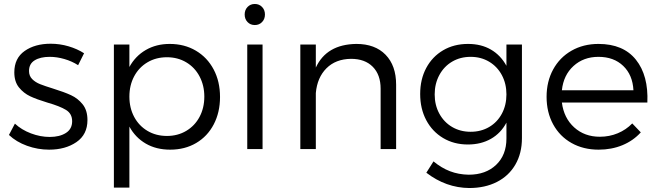

<svg xmlns="http://www.w3.org/2000/svg" viewBox="-20 -750 3316 966"><path d="M403 -482 373 -422Q342 -442 304 -453Q266 -464 230 -464Q183 -464 154.5 -446.5Q126 -429 126 -393Q126 -368 142 -352Q158 -336 182 -326.5Q206 -317 248 -304Q303 -287 337.5 -271Q372 -255 396 -225Q420 -195 420 -146Q420 -73 364.5 -35Q309 3 227 3Q170 3 116 -16.5Q62 -36 25 -71L55 -128Q88 -97 135.5 -79Q183 -61 230 -61Q280 -61 311.5 -81Q343 -101 343 -140Q343 -178 312 -197Q281 -216 218 -234Q165 -250 132 -265.5Q99 -281 75.5 -310Q52 -339 52 -386Q52 -457 104 -493.5Q156 -530 235 -530Q281 -530 325 -517Q369 -504 403 -482Z M1087 -262Q1087 -185 1055.5 -124.5Q1024 -64 967 -30.5Q910 3 836 3Q766 3 713.5 -27.5Q661 -58 631 -113V194H553V-526H631V-413Q661 -468 713.5 -498.5Q766 -529 834 -529Q908 -529 965.5 -495Q1023 -461 1055 -400.5Q1087 -340 1087 -262ZM1008 -264Q1008 -320 984 -365.5Q960 -411 917 -436.5Q874 -462 820 -462Q765 -462 722 -436.5Q679 -411 655 -366Q631 -321 631 -264Q631 -207 655 -162Q679 -117 722 -91.5Q765 -66 820 -66Q874 -66 917 -91.5Q960 -117 984 -162Q1008 -207 1008 -264Z M1224 0V-526H1301V0ZM1313 -677Q1313 -654 1298.5 -639Q1284 -624 1262 -624Q1240 -624 1225.5 -639Q1211 -654 1211 -677Q1211 -700 1225.5 -715Q1240 -730 1262 -730Q1284 -730 1298.5 -715Q1313 -700 1313 -677Z M1973 -324V0H1895V-304Q1895 -374 1855.5 -414Q1816 -454 1746 -454Q1669 -453 1622.5 -406.5Q1576 -360 1569 -282V0H1491V-526H1569V-410Q1623 -527 1773 -529Q1867 -529 1920 -474.5Q1973 -420 1973 -324Z M2606 -55Q2606 21 2573 78Q2540 135 2480 165.5Q2420 196 2341 196Q2224 195 2125 119L2161 62Q2201 95 2244 111.5Q2287 128 2338 129Q2424 129 2476 79.5Q2528 30 2528 -53V-133Q2500 -80 2450 -51.5Q2400 -23 2334 -23Q2264 -23 2209.5 -55.5Q2155 -88 2124.5 -145.5Q2094 -203 2094 -277Q2094 -351 2124.5 -408Q2155 -465 2209.5 -497Q2264 -529 2335 -529Q2401 -529 2450 -500.5Q2499 -472 2528 -419V-526H2606ZM2528 -275Q2528 -329 2505 -372Q2482 -415 2441 -439.5Q2400 -464 2348 -464Q2296 -464 2255 -440Q2214 -416 2190.5 -372.5Q2167 -329 2167 -275Q2167 -221 2190.5 -178Q2214 -135 2255 -111Q2296 -87 2348 -87Q2400 -87 2441 -111Q2482 -135 2505 -178Q2528 -221 2528 -275Z M3237 -234H2807Q2817 -156 2869 -109Q2921 -62 2998 -62Q3046 -62 3088 -79.5Q3130 -97 3161 -129L3204 -84Q3166 -42 3111.5 -19.5Q3057 3 2992 3Q2915 3 2855.5 -30.5Q2796 -64 2763 -124.5Q2730 -185 2730 -263Q2730 -340 2763 -400.5Q2796 -461 2855.5 -495Q2915 -529 2991 -529Q3116 -529 3179.5 -449.5Q3243 -370 3237 -234ZM2991 -464Q2916 -464 2865.5 -418Q2815 -372 2807 -296H3167Q3163 -373 3115.5 -418.5Q3068 -464 2991 -464Z"/></svg>

Font: Kalaa
Style: Regular
Weight: 400
Version: Version 1.20 June 5, 2016